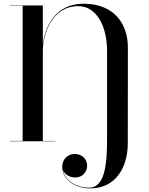

<svg xmlns="http://www.w3.org/2000/svg" viewBox="-20 -780 821 1060"><path d="M35 -2V0H285.5V-2H216.5V-497C216.5 -593 267 -746 412 -746C518 -746 571 -626.5 571 -501V-20C571 107 565 256 472.5 256C392 256 336 211 327 157C335.5 182 364.5 200 395 200C436 200 461 168.5 461 135.5C461 91.5 425.5 70 393 70C355 70 323.5 97.5 323.5 142C323.5 203.5 383 260 479 260C620.5 260 685.5 141.5 685.5 11.5L686 -519.5C685.5 -649 609.5 -759.5 441 -759.5C282.5 -759.5 227 -628 216.5 -532V-750H35V-748H105V-2Z"/></svg>

Font: Bodoni* 96pt Medium
Style: Regular
Weight: 500
Version: Version 2.3